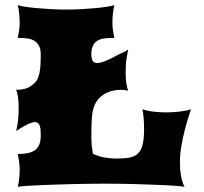

<svg xmlns="http://www.w3.org/2000/svg" viewBox="-20 -723 788 743"><path d="M48.8 0Q51.8 -12.2 54 -29.5Q56.2 -46.9 56.2 -65.4Q56.2 -82.5 53.7 -98.9Q51.3 -115.2 48.8 -127Q70.8 -127 87.4 -130.4Q104 -133.8 115.2 -141.8Q126.5 -149.9 132.1 -163.8Q137.7 -177.7 137.7 -198.7Q137.7 -210 137 -219.5Q136.2 -229 134 -235.8Q131.8 -242.7 127.4 -246.6Q123 -250.5 115.7 -250.5Q105 -250.5 87.6 -242.4Q70.3 -234.4 42.5 -215.8Q46.4 -231.4 49.3 -252.4Q52.2 -273.4 52.2 -305.7Q52.2 -333.5 49.3 -349.9Q46.4 -366.2 42.5 -376Q43.9 -375.5 49.8 -375.5Q59.6 -375.5 75.4 -379.2Q91.3 -382.8 104.5 -394Q115.2 -401.4 121.8 -411.6Q128.4 -421.9 131.8 -436.3Q135.3 -450.7 136.5 -469.5Q137.7 -488.3 137.7 -513.2Q137.7 -532.7 131.3 -544.9Q125 -557.1 114.3 -564.2Q103.5 -571.3 89.1 -573.7Q74.7 -576.2 58.1 -576.2H48.8Q51.3 -587.9 53.7 -603.3Q56.2 -618.7 56.2 -635.7Q56.2 -653.8 54 -672.4Q51.8 -690.9 48.8 -703.1Q58.1 -699.7 78.1 -696.8Q98.1 -693.8 124 -691.4Q149.9 -689 179 -687.5Q208 -686 235.8 -686Q264.2 -686 293.2 -687.5Q322.3 -689 347.9 -691.4Q373.5 -693.8 393.1 -696.8Q412.6 -699.7 422.4 -703.1Q419.4 -690.9 417.2 -672.4Q415 -653.8 415 -635.7Q415 -618.7 417.5 -603.3Q419.9 -587.9 422.4 -576.2H412.1Q394.5 -576.2 379.9 -573.7Q365.2 -571.3 355 -564.2Q344.7 -557.1 339.1 -544.9Q333.5 -532.7 333.5 -513.2Q333.5 -496.1 338.6 -487.5Q343.8 -479 356.4 -479Q367.7 -479 387 -486.6Q406.2 -494.1 434.6 -509.8Q443.8 -515.1 456.1 -520Q468.3 -524.9 476.1 -532.2Q473.1 -516.6 469.7 -496.8Q466.3 -477.1 466.3 -442.4Q466.3 -414.6 469.2 -398.2Q472.2 -381.8 476.1 -372.1Q471.2 -373.5 463.9 -374.5Q456.5 -375.5 447.8 -375.5Q435.1 -375.5 420.7 -372.8Q406.2 -370.1 392.3 -363.5Q378.4 -356.9 366.2 -345.5Q354 -334 346.2 -316.4Q337.4 -295.9 335.4 -265.1Q333.5 -234.4 333.5 -198.7Q333.5 -173.3 335.4 -156.7Q337.4 -140.1 339.8 -127.9Q360.4 -117.7 384.5 -113.5Q408.7 -109.4 429.7 -109.4Q460 -109.4 480.5 -113Q501 -116.7 513.7 -128.7Q526.4 -140.6 532 -163.8Q537.6 -187 537.6 -226.1Q537.6 -248 535.6 -268.3Q533.7 -288.6 531.2 -300.3Q550.3 -293.5 575.2 -290.8Q600.1 -288.1 622.6 -288.1Q634.8 -288.1 648.7 -288.8Q662.6 -289.6 675.8 -291.3Q689 -293 700.2 -295.2Q711.4 -297.4 719.2 -300.3Q716.3 -291.5 709.2 -269.5Q702.1 -247.6 694.8 -219Q687.5 -190.4 681.9 -158.2Q676.3 -126 676.3 -95.7Q676.3 -67.4 680.7 -41.7Q685.1 -16.1 694.3 0Q685.1 -2 663.3 -3.7Q641.6 -5.4 613.3 -6.6Q585 -7.8 552.5 -9Q520 -10.3 489 -11Q458 -11.7 431.2 -12Q404.3 -12.2 386.7 -12.2Q369.1 -12.2 340.1 -12Q311 -11.7 276.6 -11Q242.2 -10.3 206.1 -9Q169.9 -7.8 138.2 -6.6Q106.4 -5.4 82.5 -3.7Q58.6 -2 48.8 0Z"/></svg>

Font: Arbutus
Style: Regular
Weight: 400
Designer: Karolina Lach
Foundry: Sorkin Type Co.
Version: Version 1.003